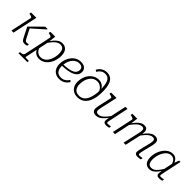

<svg xmlns="http://www.w3.org/2000/svg" viewBox="266 -2208 3871 3871"><g transform="rotate(45 2201.5 -272.5)"><path d="M389 -100 284 -306 270 -270Q316 -311 364.5 -354Q413 -397 461.5 -440Q510 -483 556 -524V-537H489Q447 -496 404 -453Q361 -410 318.5 -368Q276 -326 234 -285L233 -280L330 -87Q347 -53 361 -33Q375 -13 392 -5Q409 3 435 3Q448 3 460 1.5Q472 0 483 -3Q494 -6 503 -8L510 -52Q498 -50 481.5 -47Q465 -44 448 -44Q435 -44 425.5 -50Q416 -56 407.5 -68.5Q399 -81 389 -100ZM63 0H122L237 -537H86L77 -497L87 -495Q113 -491 129.5 -485Q146 -479 154.5 -472Q163 -465 160 -452Z M485 223 493 185H495Q534 185 559.5 174Q585 163 592 129L714 -446Q717 -459 708 -468Q699 -477 681 -483.5Q663 -490 638 -495L628 -497L636 -537H775L756 -380L760 -378L642 175Q641 178 648.5 179.5Q656 181 667.5 182.5Q679 184 693 184.5Q707 185 721 185H746L739 223ZM673 -145 699 -180Q709 -136 730 -103Q751 -70 783.5 -52Q816 -34 858 -34Q901 -34 935.5 -53Q970 -72 996 -104Q1022 -136 1039 -177Q1056 -218 1064.5 -262.5Q1073 -307 1073 -350Q1073 -397 1061.5 -431Q1050 -465 1026 -483Q1002 -501 965 -501Q922 -501 884 -478Q846 -455 810.5 -414Q775 -373 738 -318L731 -352Q767 -411 804.5 -454.5Q842 -498 883.5 -522.5Q925 -547 972 -547Q1027 -547 1064 -522Q1101 -497 1119 -452.5Q1137 -408 1137 -349Q1137 -298 1125 -246.5Q1113 -195 1090 -148.5Q1067 -102 1033 -66Q999 -30 955 -9Q911 12 858 12Q810 12 773 -7Q736 -26 711 -61.5Q686 -97 673 -145Z M1433 12Q1371 12 1323.5 -14Q1276 -40 1249.5 -89.5Q1223 -139 1223 -210Q1223 -276 1243 -336.5Q1263 -397 1300 -444.5Q1337 -492 1389 -519.5Q1441 -547 1504 -547Q1556 -547 1591 -530Q1626 -513 1644 -483.5Q1662 -454 1662 -416Q1662 -368 1637 -331Q1612 -294 1562 -269.5Q1512 -245 1438 -232Q1364 -219 1266 -218L1271 -255Q1363 -257 1426 -268.5Q1489 -280 1528 -300Q1567 -320 1584.5 -348.5Q1602 -377 1602 -415Q1602 -443 1590.5 -462Q1579 -481 1556.5 -491Q1534 -501 1502 -501Q1453 -501 1413 -477.5Q1373 -454 1344.5 -413.5Q1316 -373 1301 -319.5Q1286 -266 1286 -206Q1286 -147 1304.5 -108.5Q1323 -70 1357 -51.5Q1391 -33 1435 -33Q1478 -33 1509.5 -47Q1541 -61 1564.5 -84Q1588 -107 1606 -136L1641 -109Q1621 -75 1590.5 -47Q1560 -19 1520.5 -3.5Q1481 12 1433 12Z M2018 -722Q1979 -722 1949 -707.5Q1919 -693 1897 -669.5Q1875 -646 1858 -618L1824 -643Q1846 -686 1877 -713.5Q1908 -741 1945.5 -754.5Q1983 -768 2024 -768Q2071 -768 2106.5 -753Q2142 -738 2167 -709.5Q2192 -681 2207.5 -639Q2223 -597 2230 -543Q2237 -489 2237 -423Q2237 -343 2225.5 -275Q2214 -207 2190.5 -153.5Q2167 -100 2132.5 -63Q2098 -26 2052.5 -7Q2007 12 1951 12Q1884 12 1835.5 -16Q1787 -44 1760.5 -95Q1734 -146 1734 -213Q1734 -282 1755 -343Q1776 -404 1813.5 -449.5Q1851 -495 1902.5 -521Q1954 -547 2015 -547Q2052 -547 2081.5 -535.5Q2111 -524 2134 -504Q2157 -484 2171.5 -459Q2186 -434 2192 -407V-355Q2174 -404 2147 -436.5Q2120 -469 2086.5 -485Q2053 -501 2014 -501Q1973 -501 1938.5 -485.5Q1904 -470 1878 -442Q1852 -414 1834 -377Q1825 -358 1818 -338Q1811 -318 1807 -296.5Q1803 -275 1800.5 -253Q1798 -231 1798 -209Q1798 -152 1816 -113Q1834 -74 1868.5 -53.5Q1903 -33 1954 -33Q1993 -33 2025.5 -46.5Q2058 -60 2083 -86Q2108 -112 2126 -148Q2144 -184 2154 -229Q2162 -254 2167 -282.5Q2172 -311 2174.5 -342.5Q2177 -374 2177 -407Q2177 -485 2169.5 -544Q2162 -603 2144 -642.5Q2126 -682 2095.5 -702Q2065 -722 2018 -722Z M2445 -187Q2439 -157 2435.5 -136Q2432 -115 2432 -98Q2432 -80 2438.5 -67Q2445 -54 2459.5 -47Q2474 -40 2496 -40Q2535 -40 2570.5 -62.5Q2606 -85 2643 -127Q2680 -169 2721 -228L2733 -200Q2693 -139 2653 -91.5Q2613 -44 2569 -17.5Q2525 9 2474 9Q2422 9 2396 -17Q2370 -43 2370 -85Q2370 -106 2374.5 -131.5Q2379 -157 2385 -188L2444 -452Q2447 -464 2439 -471.5Q2431 -479 2414 -485Q2397 -491 2371 -495L2361 -497L2369 -537H2523ZM2764 -197Q2755 -160 2749.5 -134Q2744 -108 2741.5 -92Q2739 -76 2739 -68Q2739 -54 2746.5 -48Q2754 -42 2768 -42Q2793 -42 2814.5 -46.5Q2836 -51 2851 -51L2843 -8Q2832 -5 2818 -2.5Q2804 0 2789 1.5Q2774 3 2758 3Q2726 3 2706 -11.5Q2686 -26 2686 -58Q2686 -67 2687.5 -82.5Q2689 -98 2692 -120Q2695 -142 2699 -169L2697 -170L2775 -537H2835Z M2956 0H3016L3094 -367L3092 -376L3113 -537H2974L2965 -497L2975 -495Q3000 -490 3018 -483.5Q3036 -477 3045 -468Q3054 -459 3051 -446ZM3662 -182 3703 -349Q3710 -380 3714.5 -406Q3719 -432 3719 -454Q3719 -482 3708 -502.5Q3697 -523 3675 -535Q3653 -547 3619 -547Q3570 -547 3527.5 -520.5Q3485 -494 3445.5 -447.5Q3406 -401 3365 -340L3377 -312Q3418 -370 3454.5 -411.5Q3491 -453 3527 -475Q3563 -497 3600 -497Q3631 -497 3644 -482Q3657 -467 3657 -442Q3657 -422 3653.5 -401.5Q3650 -381 3643 -351L3605 -199Q3597 -162 3591 -136.5Q3585 -111 3582 -92.5Q3579 -74 3579 -59Q3579 -38 3588.5 -24Q3598 -10 3615.5 -3.5Q3633 3 3655 3Q3672 3 3687.5 1.5Q3703 0 3717.5 -2.5Q3732 -5 3744 -8L3752 -51Q3742 -51 3729 -48.5Q3716 -46 3701.5 -44Q3687 -42 3671 -42Q3656 -42 3648.5 -48.5Q3641 -55 3641 -69Q3641 -78 3643 -93Q3645 -108 3650 -130Q3655 -152 3662 -182ZM3260 0H3320L3397 -347Q3398 -354 3400 -369Q3402 -384 3403 -401Q3404 -418 3405 -433.5Q3406 -449 3406 -459Q3406 -485 3396 -504.5Q3386 -524 3365.5 -535.5Q3345 -547 3313 -547Q3265 -547 3222 -520.5Q3179 -494 3140 -447.5Q3101 -401 3061 -340L3073 -312Q3114 -370 3150.5 -411.5Q3187 -453 3223 -475Q3259 -497 3296 -497Q3326 -497 3338.5 -482.5Q3351 -468 3351 -443Q3351 -424 3348 -403Q3345 -382 3339 -352Z M4288 -376 4264 -342Q4254 -392 4236.5 -427.5Q4219 -463 4191 -482Q4163 -501 4123 -501Q4084 -501 4050.5 -481Q4017 -461 3991 -427.5Q3965 -394 3947.5 -352Q3930 -310 3920.5 -264.5Q3911 -219 3911 -177Q3911 -131 3921.5 -99Q3932 -67 3953.5 -50.5Q3975 -34 4009 -34Q4053 -34 4089 -57.5Q4125 -81 4159 -125.5Q4193 -170 4230 -232L4240 -201Q4208 -138 4171 -90Q4134 -42 4092.5 -15Q4051 12 4001 12Q3949 12 3915 -11Q3881 -34 3864 -76.5Q3847 -119 3847 -178Q3847 -228 3859.5 -280Q3872 -332 3896 -379.5Q3920 -427 3954 -464.5Q3988 -502 4031 -524.5Q4074 -547 4124 -547Q4172 -547 4205 -525Q4238 -503 4258.5 -464.5Q4279 -426 4288 -376ZM4346 -537 4274 -197Q4266 -160 4260.5 -134Q4255 -108 4252 -92Q4249 -76 4249 -68Q4249 -54 4256.5 -48Q4264 -42 4279 -42Q4303 -42 4325 -46.5Q4347 -51 4362 -51L4354 -8Q4343 -5 4329 -2.5Q4315 0 4300 1.5Q4285 3 4270 3Q4249 3 4232.5 -3.5Q4216 -10 4207 -23.5Q4198 -37 4198 -58Q4198 -72 4201.5 -103Q4205 -134 4210 -169L4207 -171L4255 -403L4260 -412L4308 -537Z"/></g></svg>

Font: Roboto Serif ExtraLight
Style: Italic
Weight: 250
Italic angle: -10°
Designer: Greg Gazdowicz
Foundry: Commercial Type
Version: Version 1.008